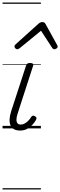

<svg xmlns="http://www.w3.org/2000/svg" viewBox="-20 -1011 474 1512"><path d="M139 17Q109 17 90 6.5Q71 -4 62.5 -24Q54 -44 55.5 -72.5Q57 -101 69 -138L185 -494Q189 -506 196 -510.5Q203 -515 218 -515Q232 -515 238.5 -509.5Q245 -504 241 -494L119 -117Q110 -90 109.5 -70.5Q109 -51 117.5 -40.5Q126 -30 144 -30Q160 -30 175.5 -39Q191 -48 204 -61.5Q217 -75 225 -89Q229 -95 236 -99Q243 -103 255 -96Q266 -90 267 -82Q268 -74 263 -66Q252 -46 234 -27Q216 -8 192.5 4.5Q169 17 139 17ZM116 -623Q108 -623 101 -630Q94 -637 94 -645Q94 -650 96.5 -654Q99 -658 103 -662L284 -825Q292 -832 299 -834.5Q306 -837 314 -837Q321 -837 327.5 -834Q334 -831 338 -823L428 -660Q431 -655 432.5 -651Q434 -647 434 -644Q434 -635 425 -629Q416 -623 409 -623Q403 -623 398.5 -626Q394 -629 391 -634L303 -769L138 -634Q131 -629 126.5 -626Q122 -623 116 -623ZM0 471H302V481H0ZM0 -20H302V0H0ZM0 -505H302V-500H0ZM0 -991H302V-981H0Z"/></svg>

Font: Playwrite IE Guides
Style: Regular
Weight: 400
Designer: Veronika Burian, José Scaglione
Foundry: TypeTogether
Version: Version 1.003